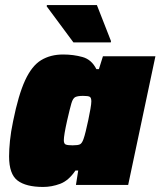

<svg xmlns="http://www.w3.org/2000/svg" viewBox="-20 -733 636 761"><path d="M151 8Q83 8 49.5 -17.5Q16 -43 16 -113Q16 -140 19.5 -175Q23 -210 32 -253Q53 -357 79.5 -414.5Q106 -472 143 -494.5Q180 -517 230 -517Q271 -517 307 -507Q343 -497 362 -459H372L388 -510H596L488 0H281L290 -57H279Q252 -17 218.5 -4.5Q185 8 151 8ZM268 -157Q289 -157 297 -161Q305 -165 311 -182Q315 -193 320 -213.5Q325 -234 330 -257.5Q335 -281 338.5 -301.5Q342 -322 342 -331Q342 -346 335.5 -349.5Q329 -353 309 -353Q289 -353 279 -348.5Q269 -344 263 -323.5Q257 -303 246 -255Q233 -197 233 -177Q233 -163 241 -160Q249 -157 268 -157ZM271 -565 165 -708 166 -713H364L420 -570L419 -565Z"/></svg>

Font: Saira Black
Style: Italic
Weight: 900
Italic angle: -12°
Designer: Hector Gatti with collaboration of the Omnibus-Type team
Foundry: Omnibus-Type
Version: Version 1.100; ttfautohint (v1.8.3)